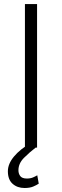

<svg xmlns="http://www.w3.org/2000/svg" viewBox="-20 -731 307 951"><path d="M163.6 -710.9V0H103.5V-710.9ZM130.4 -21 159.2 -2Q126 23.4 98.6 51Q71.3 78.6 71.3 112.3Q71.3 128.9 80.3 141.1Q89.4 153.3 113.3 153.3Q130.9 153.3 143.8 147.7Q156.7 142.1 164.6 137.2L171.9 178.7Q161.1 186 144.3 193.1Q127.4 200.2 101.6 200.2Q65.9 200.2 42.5 179.4Q19 158.7 19 117.2Q19 80.6 49.3 44.2Q79.6 7.8 130.4 -21Z"/></svg>

Font: Vazirmatn FD ExtraLight
Style: Regular
Weight: 200
Designer: Saber Rastikerdar
Foundry: Saber Rastikerdar
Version: Version 33.003